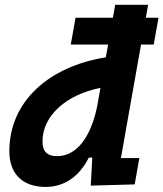

<svg xmlns="http://www.w3.org/2000/svg" viewBox="-20 -752 666 783"><path d="M449.7 -732.4 440.4 -679.7H288.1L268.6 -570.3H420.9L411.6 -518.1C181.2 -481.9 18.1 -339.4 18.1 -135.3C18.1 -43 71.8 10.3 166.5 10.3C242.7 10.3 303.7 -32.7 342.3 -109.4H356.4L350.1 4.9L529.3 0L548.3 -107.4H473.1L555.2 -570.3H606.9L626.5 -679.7H574.7L584 -732.4ZM376 -316.9C349.1 -188.5 290.5 -115.2 212.9 -115.2C172.4 -115.2 153.3 -134.3 153.3 -175.3C153.3 -282.2 252.9 -366.7 389.6 -393.6Z"/></svg>

Font: Cascadia Mono PL
Style: Bold Italic
Weight: 700
Italic angle: -10°
Monospace: yes
Designer: Aaron Bell
Foundry: Saja Typeworks
Version: Version 2404.023